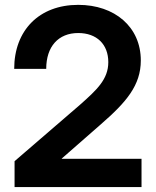

<svg xmlns="http://www.w3.org/2000/svg" viewBox="-20 -759 633 779"><path d="M39.1 0H554.2V-114.7H230.5V-115.7L390.6 -255.9C492.7 -344.7 551.3 -413.1 551.3 -513.7C551.3 -649.9 445.3 -739.3 297.4 -739.3C138.7 -739.3 37.6 -635.7 37.6 -479.5H167.5C167.5 -570.3 216.8 -625 297.4 -625C372.6 -625 419.4 -579.1 419.4 -506.8C419.4 -437.5 373 -394.5 304.7 -334L39.1 -105Z"/></svg>

Font: Raveo Display Display SemiBold
Style: Regular
Weight: 600
Designer: Jakub Foglar, Rasmus Andersson (Inter)
Foundry: Jakubfoglar.com
Version: Version 1.100;Glyphs 3.2.3 (3260)